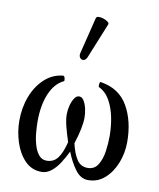

<svg xmlns="http://www.w3.org/2000/svg" viewBox="-81 -763 694 838"><g transform="rotate(10 266.0 -344.0)"><path d="M160 11Q116 11 86 -20Q56 -51 41 -98Q26 -145 26 -192Q26 -251 45 -300.5Q64 -350 98.5 -382Q133 -414 179 -419Q186 -420 188.5 -409Q191 -398 188 -396Q148 -377 126.5 -326Q105 -275 105 -203Q105 -181 107.5 -153Q110 -125 117.5 -99.5Q125 -74 138.5 -57.5Q152 -41 173 -41Q205 -41 223 -66Q241 -91 252 -137Q239 -177 232 -205.5Q225 -234 225 -256Q225 -275 230 -294.5Q235 -314 244 -328Q253 -342 265 -342Q278 -342 286.5 -328Q295 -314 299.5 -294Q304 -274 304 -255Q304 -211 280 -137Q290 -93 307 -67Q324 -41 355 -41Q385 -41 400.5 -66Q416 -91 421 -126.5Q426 -162 426 -194Q426 -236 418 -276.5Q410 -317 392 -349.5Q374 -382 343 -397Q340 -399 341.5 -410Q343 -421 347 -420Q430 -407 468 -341Q506 -275 506 -182Q506 -134 489 -90Q472 -46 440.5 -17.5Q409 11 366 11Q333 11 309 -21.5Q285 -54 268 -98Q255 -71 239 -46Q223 -21 203 -5Q183 11 160 11ZM272 -518Q266 -504 256.5 -502Q247 -500 240.5 -508Q234 -516 237 -529L277 -691Q279 -698 288.5 -698.5Q298 -699 310 -695Q322 -691 330 -685Q338 -679 335 -673Z"/></g></svg>

Font: Junicode
Style: Regular
Weight: 400
Designer: Peter S. Baker
Version: Version 2.100; ttfautohint (v1.8.4)